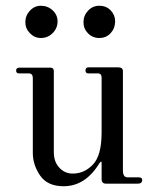

<svg xmlns="http://www.w3.org/2000/svg" viewBox="-20 -638 547 667"><path d="M122 -506Q100 -506 84 -522.5Q68 -539 68 -561Q68 -584 84 -601Q100 -618 122 -618Q146 -618 163 -602Q180 -586 180 -564Q180 -540 163 -523Q146 -506 122 -506ZM325 -506Q302 -506 286 -522Q270 -538 270 -561Q270 -584 286 -601Q302 -618 325 -618Q349 -618 364.5 -602Q380 -586 380 -564Q380 -540 364.5 -523Q349 -506 325 -506ZM201 9Q145 9 119.5 -28Q94 -65 94 -107V-367Q94 -383 80 -383H46Q36 -383 36 -393Q36 -403 48 -403H155Q167 -403 167 -391V-109Q167 -76 186 -55.5Q205 -35 233 -35Q273 -35 303 -66.5Q333 -98 333 -178V-368Q333 -383 320 -383H287Q277 -383 277 -393Q277 -404 287 -404H391Q407 -404 407 -391V-46Q407 -22 423 -22H461Q474 -22 474 -13Q474 0 459 0H348Q333 0 333 -16V-72Q333 -79 329 -75L326 -72Q277 9 201 9Z"/></svg>

Font: HK Venetian
Style: Regular
Weight: 400
Designer: Alfredo Marco Pradil
Foundry: Alfredo Marco Pradil
Version: Version 1.000;PS 001.000;hotconv 1.0.88;makeotf.lib2.5.64775